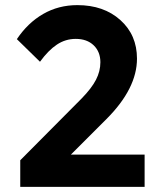

<svg xmlns="http://www.w3.org/2000/svg" viewBox="-20 -730 640 750"><path d="M59.1 0V-104L298.8 -345.2Q337.9 -385.3 355 -418.5Q372.1 -451.7 372.1 -486.8Q372.1 -527.8 345.9 -553Q319.8 -578.1 275.9 -578.1Q235.8 -578.1 202.4 -555.9Q168.9 -533.7 136.2 -488.8L45.9 -577.1Q88.4 -640.6 148.4 -675.3Q208.5 -710 282.2 -710Q385.3 -710 450.2 -651.6Q515.1 -593.3 515.1 -501Q515.1 -384.3 396 -265.1L256.8 -126H544.9V0Z"/></svg>

Font: SUSE
Style: Bold
Weight: 700
Designer: Rene Bieder
Foundry: SUSE
Version: Version 1.000